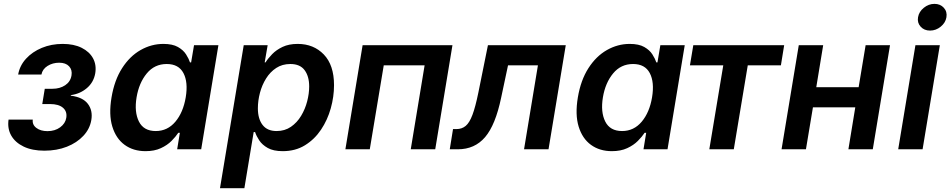

<svg xmlns="http://www.w3.org/2000/svg" viewBox="-20 -783 4985 1007"><path d="M212.9 7.3Q148.4 7.3 104 -14.2Q59.6 -35.6 38.8 -72.3Q18.1 -108.9 24.9 -155.8H151.9Q148.4 -128.9 170.7 -112.1Q192.9 -95.2 229 -95.2Q268.1 -95.2 295.4 -115.2Q322.8 -135.3 327.6 -165Q333 -198.2 310.3 -217.8Q287.6 -237.3 242.2 -237.3H201.7L214.8 -317.4H255.4Q293.9 -317.4 321.8 -335.9Q349.6 -354.5 355 -387.2Q359.9 -416.5 342.3 -435.3Q324.7 -454.1 290.5 -454.1Q256.3 -454.1 229.5 -437.3Q202.6 -420.4 197.3 -392.1H75.2Q83.5 -439 116.5 -475.1Q149.4 -511.2 199.5 -532Q249.5 -552.7 308.6 -552.7Q367.7 -552.7 408.4 -532.2Q449.2 -511.7 468 -477.1Q486.8 -442.4 479.5 -398.4Q471.2 -351.1 435.5 -320.8Q399.9 -290.5 351.6 -284.2L351.1 -281.2Q414.1 -273.4 440.7 -238.5Q467.3 -203.6 459 -153.8Q451.2 -106.9 417.2 -70.6Q383.3 -34.2 330.6 -13.4Q277.8 7.3 212.9 7.3Z M743.2 9.8Q679.2 9.8 633.8 -23.2Q588.4 -56.2 569.1 -119.1Q549.8 -182.1 564.9 -272Q580.1 -362.8 620.4 -425.5Q660.6 -488.3 717.3 -520.5Q773.9 -552.7 836.9 -552.7Q884.8 -552.7 913.1 -536.6Q941.4 -520.5 955.8 -497.8Q970.2 -475.1 976.6 -455.6H982.4L997.6 -545.9H1125.5L1035.2 0H909.2L923.3 -86.4H915Q901.9 -66.4 879.6 -43.9Q857.4 -21.5 823.7 -5.9Q790 9.8 743.2 9.8ZM796.9 -95.7Q858.4 -95.7 899.7 -144.5Q940.9 -193.4 954.1 -272.5Q967.3 -352.1 942.1 -399.7Q917 -447.3 854.5 -447.3Q790.5 -447.3 749.8 -397.9Q709 -348.6 696.3 -272.5Q683.6 -195.8 708.5 -145.8Q733.4 -95.7 796.9 -95.7Z M1133.8 204.1 1258.3 -545.9H1383.8L1368.2 -455.6H1372.6Q1385.7 -476.6 1407.5 -499Q1429.2 -521.5 1462.2 -537.1Q1495.1 -552.7 1541.5 -552.7Q1625 -552.7 1678.5 -497.1Q1731.9 -441.4 1731.9 -336.4Q1731.9 -275.9 1714.8 -214.8Q1697.8 -153.8 1663.8 -103Q1629.9 -52.2 1579.6 -21.2Q1529.3 9.8 1462.9 9.8Q1414.1 9.8 1384.5 -6.8Q1355 -23.4 1339.6 -46.9Q1324.2 -70.3 1317.9 -90.3H1310.5L1261.7 204.1ZM1430.7 -95.7Q1473.6 -95.7 1505.9 -117.9Q1538.1 -140.1 1559.3 -175.5Q1580.6 -210.9 1591.1 -251.7Q1601.6 -292.5 1601.6 -329.6Q1601.6 -382.8 1577.6 -415Q1553.7 -447.3 1502.9 -447.3Q1460.4 -447.3 1428.7 -426.5Q1397 -405.8 1375.5 -371.3Q1354 -336.9 1343.3 -295.9Q1332.5 -254.9 1332.5 -214.8Q1332.5 -159.7 1357.2 -127.7Q1381.8 -95.7 1430.7 -95.7Z M2353 -545.9 2262.7 0H2134.3L2207 -440.4H1992.7L1919.4 0H1791.5L1881.8 -545.9Z M2338.9 0 2356 -106H2374Q2402.3 -106 2422.4 -122.6Q2442.4 -139.2 2458 -180.9Q2473.6 -222.7 2488.8 -296.9L2539.1 -545.9H2947.3L2856.9 0H2728.5L2801.3 -440.4H2644.5L2608.4 -270.5Q2578.6 -127.4 2524.2 -63.7Q2469.7 0 2381.3 0Z M3189 9.8Q3125 9.8 3079.6 -23.2Q3034.2 -56.2 3014.9 -119.1Q2995.6 -182.1 3010.7 -272Q3025.9 -362.8 3066.2 -425.5Q3106.4 -488.3 3163.1 -520.5Q3219.7 -552.7 3282.7 -552.7Q3330.6 -552.7 3358.9 -536.6Q3387.2 -520.5 3401.6 -497.8Q3416 -475.1 3422.4 -455.6H3428.2L3443.4 -545.9H3571.3L3481 0H3355L3369.1 -86.4H3360.8Q3347.7 -66.4 3325.4 -43.9Q3303.2 -21.5 3269.5 -5.9Q3235.8 9.8 3189 9.8ZM3242.7 -95.7Q3304.2 -95.7 3345.5 -144.5Q3386.7 -193.4 3399.9 -272.5Q3413.1 -352.1 3387.9 -399.7Q3362.8 -447.3 3300.3 -447.3Q3236.3 -447.3 3195.6 -397.9Q3154.8 -348.6 3142.1 -272.5Q3129.4 -195.8 3154.3 -145.8Q3179.2 -95.7 3242.7 -95.7Z M3700.2 0 3773.4 -440.4H3598.6L3616.2 -545.9H4092.8L4075.7 -440.4H3901.9L3828.6 0Z M4297.4 -545.9 4261.2 -325.7H4483.4L4520 -545.9H4647.9L4557.6 0H4429.7L4465.8 -220.2H4243.7L4207 0H4079.1L4169.4 -545.9Z M4690.9 0 4781.2 -545.9H4909.2L4818.8 0ZM4857.9 -622.6Q4827.1 -622.6 4808.6 -643.1Q4790 -663.6 4794.9 -692.4Q4799.8 -721.7 4825.2 -742.2Q4850.6 -762.7 4880.9 -762.7Q4911.6 -762.7 4930.2 -742.2Q4948.7 -721.7 4943.8 -692.4Q4939 -663.6 4913.8 -643.1Q4888.7 -622.6 4857.9 -622.6Z"/></svg>

Font: Inter Semi Bold
Style: Italic
Weight: 600
Italic angle: -9.39999°
Designer: Rasmus Andersson
Foundry: rsms
Version: Version 4.000;git-3c8e0fc